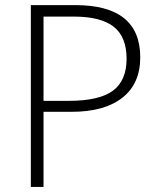

<svg xmlns="http://www.w3.org/2000/svg" viewBox="-20 -734 625 754"><path d="M150.9 -337.9H249Q369.6 -337.9 423.3 -377.7Q477.1 -417.5 477.1 -503.4Q477.1 -589.4 426.3 -629.2Q375.5 -668.9 269 -668.9H150.9ZM530.8 -508.8Q530.8 -405.3 460.4 -350.1Q390.1 -294.9 261.2 -294.9H150.9V0H101.1V-713.9H275.9Q530.8 -713.9 530.8 -508.8Z"/></svg>

Font: OpenSans-Light
Style: Regular
Weight: 300
Foundry: Ascender Corporation
Version: Version 1.10